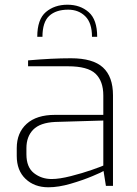

<svg xmlns="http://www.w3.org/2000/svg" viewBox="-20 -788 581 814"><path d="M51 -127V-160Q51 -225 93 -263Q135 -301 213 -301H418V-383Q418 -444 385 -475.5Q352 -507 268 -507H99V-532Q200 -541 281 -541Q374 -541 416.5 -502Q459 -463 459 -384V0H429L419 -63Q414 -59 372.5 -41.5Q331 -24 279.5 -9Q228 6 185 6Q126 6 88.5 -29.5Q51 -65 51 -127ZM418 -86V-277L214 -271Q150 -268 121 -238.5Q92 -209 92 -160V-134Q92 -79 124 -54Q156 -29 199 -29Q232 -29 281 -41.5Q330 -54 368.5 -67.5Q407 -81 418 -86ZM392 -632H370Q370 -691 341.5 -719Q313 -747 269 -747Q217 -747 188.5 -720.5Q160 -694 160 -632H138Q138 -706 174.5 -737Q211 -768 266 -768Q320 -768 356 -736.5Q392 -705 392 -632Z"/></svg>

Font: Exo ExtraLight
Style: Regular
Weight: 275
Designer: Natanael Gama
Foundry: Natanael Gama
Version: Version 1.500; ttfautohint (v1.6)